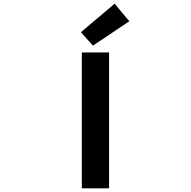

<svg xmlns="http://www.w3.org/2000/svg" viewBox="-20 -1026 1040 1046"><path d="M425.8 0V-740.2H574.2V0ZM486.3 -777.3 420.9 -850.6 604.5 -1005.9 684.6 -910.2Z"/></svg>

Font: GenEi Gothic M Regular
Style: Bold
Weight: 700
Designer: o_tamon (Modified); [Source Han Sans]
Ryoko NISHIZUKA  (kana & ideographs); Paul D. Hunt (Latin, Greek & Cyrillic); Wenl
Version: Version 1.1a;Original Version 1.004